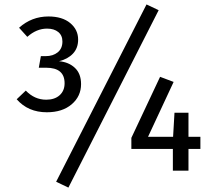

<svg xmlns="http://www.w3.org/2000/svg" viewBox="-20 -769 968 865"><path d="M640.1 -749 694.8 -723.1 288.1 76.2 232.9 49.8ZM345.2 -390.1Q345.2 -335.4 303.2 -299.3Q261.2 -263.2 190.9 -263.2Q106.4 -263.2 55.2 -321.8L96.2 -360.8Q135.7 -319.8 188 -319.8Q226.1 -319.8 248.5 -339.8Q271 -359.9 271 -394Q271 -463.9 188 -463.9H154.8L164.1 -516.1H186Q218.8 -516.1 240 -533.2Q261.2 -550.3 261.2 -582Q261.2 -609.4 242.4 -624.8Q223.6 -640.1 191.9 -640.1Q144.5 -640.1 103 -603L65.9 -644Q122.6 -694.8 198.2 -694.8Q260.7 -694.8 296.4 -665Q332 -635.3 332 -590.8Q332 -552.2 308.8 -527.6Q285.6 -502.9 246.1 -493.2Q290 -489.3 317.6 -463.1Q345.2 -437 345.2 -390.1ZM882.8 -152.8V-98.1H829.1V0H758.8V-98.1H571.8V-147.9L701.2 -422.9L762.2 -399.9L647 -152.8H759.8L766.1 -261.2H829.1V-152.8Z"/></svg>

Font: Fira Sans Book
Style: Regular
Weight: 350
Designer: Carrois Corporate & Edenspiekermann AG
Foundry: Carrois Corporate GbR & Edenspiekermann AG
Version: Version 4.203;PS 004.203;hotconv 1.0.88;makeotf.lib2.5.64775